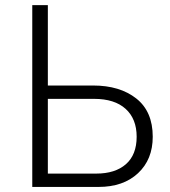

<svg xmlns="http://www.w3.org/2000/svg" viewBox="-20 -738 670 758"><path d="M107.4 0V-717.8H168.9V-400.4H347.7Q453.1 -400.4 518.1 -349.1Q583 -297.9 583 -198.2Q583 -108.4 524.9 -54.2Q466.8 0 369.1 0ZM168.9 -52.7H360.4Q434.6 -52.7 477.1 -89.8Q519.5 -127 519.5 -198.2Q519.5 -268.6 476.1 -308.1Q432.6 -347.7 351.6 -347.7H168.9Z"/></svg>

Font: Gothic A1 Light
Style: Regular
Weight: 300
Version: Version 2.50